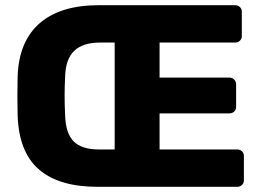

<svg xmlns="http://www.w3.org/2000/svg" viewBox="-20 -720 1004 740"><path d="M356 0Q208 0 130.5 -66.5Q53 -133 48 -274Q47 -316 47 -350Q47 -384 48 -427Q53 -561 133 -630.5Q213 -700 361 -700H886Q897 -700 904.5 -693Q912 -686 912 -675V-581Q912 -570 904.5 -563Q897 -556 886 -556H595V-421H864Q875 -421 882.5 -413.5Q890 -406 890 -395V-308Q890 -297 882.5 -290Q875 -283 864 -283H595V-144H894Q905 -144 912.5 -137Q920 -130 920 -119V-25Q920 -14 912.5 -7Q905 0 894 0ZM422 -144V-556H366Q300 -556 266.5 -524.5Q233 -493 231 -425Q230 -404 229.5 -386Q229 -368 229 -351Q229 -334 229.5 -316Q230 -298 231 -276Q233 -206 264 -175Q295 -144 361 -144Z"/></svg>

Font: Fz Rubik
Style: Bold
Weight: 700
Designer: Hubert and Fischer
Foundry: Hubert and Fischer
Version: Vit hóa bi FontZin.com